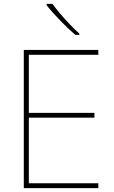

<svg xmlns="http://www.w3.org/2000/svg" viewBox="-20 -972 590 992"><path d="M488 0H103V-714H488V-689H129V-389H468V-364H129V-25H488ZM251 -952Q266 -931 290 -902.5Q314 -874 341 -846Q368 -818 390 -798V-792H369Q349 -809 328.5 -828.5Q308 -848 288.5 -868.5Q269 -889 251.5 -908.5Q234 -928 221 -945V-952Z"/></svg>

Font: Noto Sans Armenian Thin
Style: Regular
Weight: 250
Version: Version 2.007